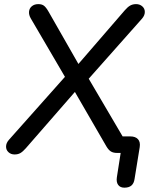

<svg xmlns="http://www.w3.org/2000/svg" viewBox="-20 -732 735 919"><path d="M539.4 116.3 562.4 -30.9 589 0H540.3Q522.5 0 511 -6.9Q499.6 -13.9 489.2 -31.4L326.9 -311.9H355.9L103.5 -22.3Q89.4 -6.3 77.8 0.5Q66.2 7.3 49.8 7.3Q32.2 7.3 20.4 -3.7Q8.6 -14.7 9 -31.2Q9.3 -47.8 23.2 -63.3L304.3 -379.3V-341.3L127.5 -643.5Q117.5 -660.7 119 -676.6Q120.6 -692.6 132.7 -702.4Q144.8 -712.3 163.4 -712.3Q180.2 -712.3 190.3 -704.7Q200.5 -697.1 212.4 -676.2L364.3 -410.2H341.8L577.3 -682.7Q591.1 -698.7 603.3 -705.5Q615.6 -712.3 631.4 -712.3Q649 -712.3 661.1 -701.6Q673.2 -691 673.2 -674.7Q673.2 -658.4 659.9 -642.9L389.1 -337.6V-381.7L582.6 -52.4L535.1 -79.1H603.4Q628.3 -79.1 640.5 -65.7Q652.6 -52.3 648.7 -27.4L624.1 124.3Q621.2 145.6 609.1 156Q597.1 166.3 575.2 166.3Q555.5 166.3 545.7 153.1Q535.9 139.9 539.4 116.3Z"/></svg>

Font: SN Pro Thin
Style: Italic
Weight: 200
Italic angle: -9°
Designer: Tobias Whetton
Foundry: Supernotes
Version: Version 1.003;Glyphs 3.3 (3324)